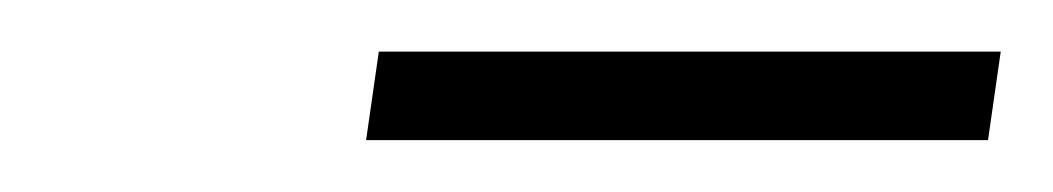

<svg xmlns="http://www.w3.org/2000/svg" viewBox="-20 -722 406 74"><path d="M365.7 -702.1 360.8 -668H121.1L126 -702.1Z"/></svg>

Font: Roboto Condensed ExtraLight
Style: Italic
Weight: 250
Italic angle: -12°
Designer: Christian Robertson
Foundry: Google
Version: Version 3.008; 2023